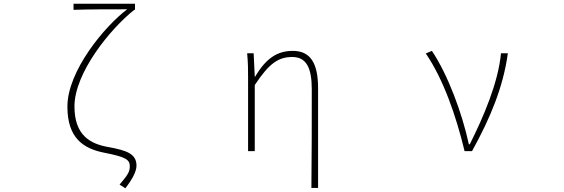

<svg xmlns="http://www.w3.org/2000/svg" viewBox="-20 -814 3040 1034"><path d="M655 200C696 147 715 107 715 78C715 14 662 -4 564 -22C465 -39 381 -86 381 -241C381 -421 573 -658 703 -761H707V-794H376V-761C450 -764 591 -764 665 -764C544 -673 343 -432 343 -240C343 -68 431 -13 544 9C657 31 679 46 679 81C679 112 668 128 624 180Z M1657 198H1693V-339C1693 -475 1651 -540 1557 -540C1476 -540 1414 -503 1354 -401H1352L1346 -527H1311C1316 -474 1316 -438 1316 -396V0H1352V-356C1430 -474 1480 -507 1554 -507C1629 -507 1659 -450 1659 -334C1659 -158 1659 21 1657 198Z M2482 0H2522C2621 -179 2690 -345 2715 -527H2678C2663 -368 2584 -185 2510 -37H2505C2469 -204 2392 -412 2306 -540L2273 -526C2368 -387 2436 -191 2482 0Z"/></svg>

Font: Harano Aji Gothic K1 ExtraLight
Style: Regular
Weight: 250
Foundry: Masamichi Hosoda
Version: HaranoAjiGothicK1-ExtraLight version 20230610;ttx 4.39.4